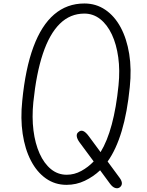

<svg xmlns="http://www.w3.org/2000/svg" viewBox="-20 -1024 823 1074"><path d="M352 10Q287.5 10 236.8 -25.8Q186 -61.5 152.8 -125.8Q119.5 -190 106.8 -275.5Q94 -361 104.5 -460.5Q122 -640 166.8 -761Q211.5 -882 283 -943.2Q354.5 -1004.5 452 -1004.5Q517.5 -1004.5 569.2 -969.2Q621 -934 655 -870.8Q689 -807.5 702.8 -722.2Q716.5 -637 706 -537Q692 -395.5 661 -291.8Q630 -188 582 -120.5L649 -29.5Q662 -12 661.8 2Q661.5 16 648.5 25Q637 32 623 27Q609 22 596 4.5L540 -71.5Q502 -35.5 454.2 -12.8Q406.5 10 352 10ZM166.5 -452.5Q158 -368 167.2 -294.5Q176.5 -221 201.5 -165.2Q226.5 -109.5 265 -78Q303.5 -46.5 353 -46.5Q396 -46.5 434.8 -67.8Q473.5 -89 504 -121L425.5 -227Q411.5 -246 409.5 -261.2Q407.5 -276.5 418 -284.5Q431 -297 445.8 -290.8Q460.5 -284.5 477.5 -261L542.5 -173Q580 -234 605.2 -328Q630.5 -422 643 -547Q651.5 -630.5 641.5 -703.2Q631.5 -776 605.8 -831Q580 -886 540.8 -917Q501.5 -948 452 -948Q372.5 -948 314.8 -891.2Q257 -834.5 220 -724Q183 -613.5 166.5 -452.5Z"/></svg>

Font: Edu SA Hand Cursive
Style: Regular
Weight: 400
Designer: Tina and Corey Anderson, Eben Sorkin, Mirko Velimirovic
Foundry: Google for Education
Version: Version 2.000